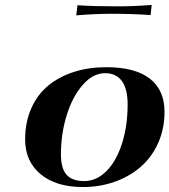

<svg xmlns="http://www.w3.org/2000/svg" viewBox="-20 -753 691 783"><path d="M435.5 -696.8Q373 -696.8 296.9 -690.9L291 -690.4L295.9 -731.4H300.3Q361.8 -727.1 460 -727.1Q523.9 -727.1 592.8 -732.4L598.6 -732.9L594.2 -691.4L589.4 -691.9Q516.1 -696.8 435.5 -696.8ZM323.2 -14.6Q373.5 -14.6 414.1 -55.2Q454.6 -95.7 477.5 -167.5Q500.5 -239.3 500.5 -327.6Q500.5 -390.1 477.1 -422.4Q453.6 -454.6 408.7 -454.6Q358.9 -454.6 316.9 -406.2Q274.9 -357.9 251.7 -282.2Q228.5 -206.5 228.5 -124Q228.5 -65.9 251.5 -40.3Q274.4 -14.6 323.2 -14.6ZM413.6 -479Q530.3 -479 590.6 -432.6Q650.9 -386.2 650.9 -296.9Q650.9 -227.5 624.8 -169.4Q598.6 -111.3 553.5 -72.3Q508.3 -33.2 447.8 -11.7Q387.2 9.8 318.4 9.8Q208.5 9.8 145.5 -42.7Q82.5 -95.2 82.5 -184.1Q82.5 -254.9 107.7 -311.5Q132.8 -368.2 177.5 -404.5Q222.2 -440.9 282.2 -460Q342.3 -479 413.6 -479Z"/></svg>

Font: QumpellkaNo12
Style: Regular
Weight: 500
Designer: gluk (gluksza@wp.pl)
Foundry: gluk (gluksza@wp.pl)
Version: Version 00.480